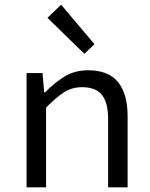

<svg xmlns="http://www.w3.org/2000/svg" viewBox="-20 -797 640 817"><path d="M93 0V-486H161L168 -404H172Q210 -444 254 -471Q298 -498 355 -498Q441 -498 482 -448Q523 -398 523 -302V0H440V-291Q440 -360 414 -393Q388 -426 329 -426Q286 -426 252 -404Q218 -382 176 -339V0ZM339 -568 182 -721 240 -777 382 -609Z"/></svg>

Font: Source Code Variable
Style: Regular
Weight: 400
Monospace: yes
Designer: Paul D. Hunt, Teo Tuominen
Foundry: Adobe Systems Incorporated
Version: Version 1.010;hotconv 1.0.106;makeotfexe 2.5.65593